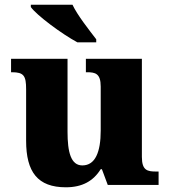

<svg xmlns="http://www.w3.org/2000/svg" viewBox="-20 -786 720 816"><path d="M309 -606H389V-619C360 -657 309 -721 288 -766H111V-756C136 -721 242 -642 309 -606ZM260 10C330 10 377 -17 408 -67H413L438 0H654V-57H644C607 -57 583 -61 583 -119V-536H345V-479H349C385 -479 408 -474 408 -418V-231C408 -140 385 -83 330 -83C281 -83 267 -140 267 -226V-536H27V-479H31C81 -479 91 -464 91 -407V-188C91 -55 140 10 260 10Z"/></svg>

Font: Noto Serif Malayalam ExtraBold
Style: Regular
Weight: 800
Designer: Indian type Foundry, Jelle Bosma, Monotype Design Team
Foundry: Monotype Imaging Inc.
Version: Version 2.104